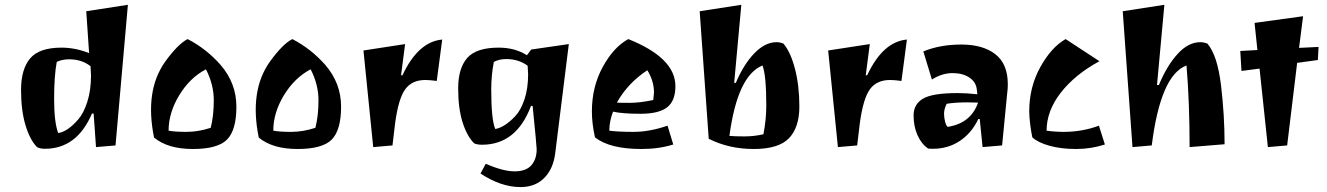

<svg xmlns="http://www.w3.org/2000/svg" viewBox="-20 -592 5446 788"><path d="M164.1 18.6Q144.5 18.6 131.8 11.7Q102.5 -18.6 84.5 -78.6Q66.4 -138.7 66.4 -223.1Q66.4 -307.6 103.5 -352.1Q140.6 -396.5 232.4 -396.5Q289.1 -396.5 345.7 -374L334 -545.9L504.9 -572.3L454.1 4.9L374 11.7L364.3 -126H357.4Q295.9 18.6 164.1 18.6ZM263.7 -348.6Q234.4 -348.6 212.9 -337.9Q202.1 -280.3 202.1 -185.5Q202.1 -90.8 218.8 -45.9Q257.8 -51.8 300.8 -101.6Q323.2 -127 338.4 -174.3Q353.5 -221.7 353.5 -282.2Q353.5 -293.9 351.6 -320.3Q315.4 -348.6 263.7 -348.6Z M885.7 -325.2Q950.2 -250 950.2 -154.3Q950.2 -58.6 912.1 -19.5Q874 19.5 771.5 19.5Q668.9 19.5 612.3 -27.3Q573.2 -218.8 657.2 -337.9Q710 -411.1 750 -431.6Q826.2 -392.6 885.7 -325.2ZM844.7 -67.4Q857.4 -116.2 857.4 -180.7Q857.4 -245.1 825.2 -307.6Q758.8 -272.5 715.3 -200.7Q671.9 -128.9 671.9 -55.7Q697.3 -50.8 745.6 -50.8Q793.9 -50.8 844.7 -67.4Z M1315.4 -325.2Q1379.9 -250 1379.9 -154.3Q1379.9 -58.6 1341.8 -19.5Q1303.7 19.5 1201.2 19.5Q1098.6 19.5 1042 -27.3Q1002.9 -218.8 1086.9 -337.9Q1139.6 -411.1 1179.7 -431.6Q1255.9 -392.6 1315.4 -325.2ZM1274.4 -67.4Q1287.1 -116.2 1287.1 -180.7Q1287.1 -245.1 1254.9 -307.6Q1188.5 -272.5 1145 -200.7Q1101.6 -128.9 1101.6 -55.7Q1127 -50.8 1175.3 -50.8Q1223.6 -50.8 1274.4 -67.4Z M1725.6 -263.7Q1670.9 -263.7 1643.1 -225.6Q1615.2 -187.5 1601.6 -85.9L1590.8 4.9L1511.7 11.7L1471.7 -384.8L1642.6 -411.1L1626 -283.2H1631.8Q1696.3 -420.9 1794.9 -429.7L1772.5 -259.8Q1743.2 -263.7 1725.6 -263.7Z M2057.6 -349.6Q2028.3 -349.6 2006.8 -337.9Q1996.1 -283.2 1996.1 -224.6Q1996.1 -100.6 2012.7 -62.5Q2050.8 -69.3 2093.8 -114.3Q2117.2 -138.7 2132.3 -183.6Q2147.5 -228.5 2147.5 -287.1Q2147.5 -296.9 2145.5 -322.3Q2108.4 -349.6 2057.6 -349.6ZM2116.2 175.8Q2036.1 175.8 1952.1 120.1L1973.6 80.1Q2044.9 111.3 2091.8 111.3Q2138.7 111.3 2160.6 86.4Q2182.6 61.5 2182.6 20.5Q2182.6 7.8 2166 -157.2H2159.2Q2099.6 2 1958 2Q1938.5 2 1925.8 -3.9Q1896.5 -33.2 1878.4 -90.3Q1860.4 -147.5 1860.4 -229.5Q1860.4 -311.5 1897.5 -354Q1934.6 -396.5 2026.4 -396.5Q2093.8 -396.5 2142.6 -365.2L2160.2 -388.7L2314.5 -411.1L2258.8 36.1Q2251 100.6 2213.9 138.2Q2176.8 175.8 2116.2 175.8Z M2558.6 -431.6Q2752 -354.5 2752 -238.3Q2752 -177.7 2717.8 -151.4Q2683.6 -125 2608.9 -125Q2534.2 -125 2496.1 -133.8Q2481.4 -96.7 2480.5 -55.7Q2516.6 -50.8 2581.1 -50.8Q2645.5 -50.8 2719.7 -76.2L2743.2 1Q2684.6 19.5 2612.3 19.5Q2482.4 19.5 2421.9 -28.3Q2409.2 -85 2409.2 -134.8Q2409.2 -235.4 2453.6 -316.9Q2498 -398.4 2558.6 -431.6ZM2511.7 -170.9Q2521.5 -169.9 2564 -169.9Q2606.4 -169.9 2661.1 -181.6Q2663.1 -196.3 2664.1 -211.9Q2664.1 -259.8 2636.7 -303.7Q2556.6 -251 2511.7 -170.9Z M3167 -418.9Q3180.7 -418.9 3195.3 -413.1Q3224.6 -378.9 3242.7 -309.6Q3260.7 -240.2 3260.7 -154.8Q3260.7 -69.3 3218.3 -24.9Q3175.8 19.5 3073.7 19.5Q2971.7 19.5 2888.7 -22.5L2851.6 -545.9L3022.5 -572.3L2993.2 -252H3000Q3032.2 -328.1 3076.2 -373.5Q3120.1 -418.9 3167 -418.9ZM2973.6 -34.2Q2995.1 -32.2 3035.2 -32.2Q3075.2 -32.2 3113.3 -41Q3125 -102.5 3125 -158.2Q3125 -283.2 3109.4 -323.2Q3006.8 -282.2 2973.6 -34.2Z M3632.8 -263.7Q3578.1 -263.7 3550.3 -225.6Q3522.5 -187.5 3508.8 -85.9L3498 4.9L3418.9 11.7L3378.9 -384.8L3549.8 -411.1L3533.2 -283.2H3539.1Q3603.5 -420.9 3702.1 -429.7L3679.7 -259.8Q3650.4 -263.7 3632.8 -263.7Z M3808.6 18.6Q3794.9 18.6 3789.1 17.6Q3761.7 -1 3745.6 -37.1Q3729.5 -73.2 3729.5 -118.7Q3729.5 -164.1 3768.1 -187Q3806.6 -210 3910.2 -210Q3948.2 -210 3991.2 -205.1L3989.3 -222.7Q3986.3 -254.9 3959 -273.4Q3931.6 -292 3889.2 -292Q3846.7 -292 3804.7 -265.6L3769.5 -380.9Q3837.9 -409.2 3925.8 -409.2Q4013.7 -409.2 4064.9 -369.6Q4116.2 -330.1 4116.2 -246.1Q4116.2 -226.6 4114.3 -215.8L4092.8 4.9L4012.7 11.7L4001 -103.5H3995.1Q3967.8 -45.9 3919.4 -13.7Q3871.1 18.6 3808.6 18.6ZM3994.1 -170.9 3952.1 -171.9Q3899.4 -171.9 3865.2 -166Q3854.5 -143.6 3854.5 -126Q3854.5 -108.4 3858.9 -92.3Q3863.3 -76.2 3869.1 -71.3Q3964.8 -85.9 3994.1 -170.9Z M4345.7 -50.8Q4421.9 -50.8 4490.2 -76.2L4514.6 1Q4458 19.5 4396.5 19.5Q4335 19.5 4287.6 6.3Q4240.2 -6.8 4216.8 -28.3Q4205.1 -85.9 4204.1 -134.8Q4204.1 -234.4 4249.5 -316.4Q4294.9 -398.4 4353.5 -431.6L4492.2 -340.8Q4391.6 -286.1 4333.5 -211.4Q4275.4 -136.7 4275.4 -55.7Q4309.6 -50.8 4345.7 -50.8Z M4906.2 -418.9Q4919.9 -418.9 4935.5 -413.1Q4976.6 -364.3 4991.2 -242.2Q5005.9 -120.1 5005.9 0L4862.3 11.7Q4862.3 -172.9 4849.6 -323.2Q4743.2 -284.2 4707 4.9L4627.9 11.7L4587.9 -545.9L4758.8 -572.3L4728.5 -243.2H4736.3Q4769.5 -323.2 4813.5 -371.1Q4857.4 -418.9 4906.2 -418.9Z M5183.6 11.7 5149.4 -310.5 5075.2 -300.8 5070.3 -382.8 5140.6 -386.7 5128.9 -498 5328.1 -525.4 5311.5 -395.5 5391.6 -399.4 5388.7 -345.7 5303.7 -334 5262.7 4.9Z"/></svg>

Font: Ravi Prakash
Style: Regular
Weight: 400
Designer: Appaji Ambarisha Darbha
Version: Version 1.0.4; ttfautohint (v1.2.42-39fb)